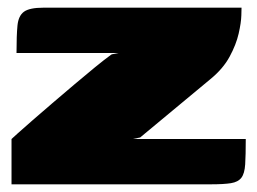

<svg xmlns="http://www.w3.org/2000/svg" viewBox="-20 -480 670 500"><path d="M326 -118H620Q620 -76 618.5 -52Q617 -28 608.5 -17Q600 -6 581.5 -3Q563 0 528 0H10V-118Q12 -120 26.5 -133Q41 -146 64.5 -166.5Q88 -187 116 -211Q144 -235 173 -259.5Q202 -284 227 -304.5Q252 -325 270 -338Q272 -339 279 -340Q286 -341 289 -342H23Q23 -388 25.5 -413.5Q28 -439 42.5 -449.5Q57 -460 93 -460H609Q609 -459 608.5 -440Q608 -421 601.5 -392.5Q595 -364 578 -332.5Q561 -301 528 -274L345 -122Z"/></svg>

Font: Genos Thin Black
Style: Regular
Weight: 900
Version: Version 1.010